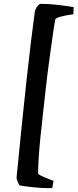

<svg xmlns="http://www.w3.org/2000/svg" viewBox="-20 -754 403 998"><path d="M178 147C178 105 182 42.7 190 -40C192.7 -68 196.8 -106.3 202.5 -155C208.2 -203.7 213.2 -248.8 217.5 -290.5C221.8 -332.2 230.3 -399 243 -491C255.7 -583 263.7 -636.7 267 -652C269 -662 300.3 -671.3 361 -680L363 -717C295 -728.3 238.3 -734 193 -734C185.7 -734 178.7 -728.7 172 -718C165.3 -707.3 161.7 -699.3 161 -694C135.7 -509.3 104 -221.3 66 170C67.3 182 72.7 195.3 82 210C140 219.3 192 224 238 224C242.7 224 247.3 223.7 252 223L258 186L238 178C198 163.3 178 153 178 147Z"/></svg>

Font: Oleo Script
Style: Regular
Weight: 400
Designer: Soytutype
Foundry: Soytutype
Version: Version 1.002